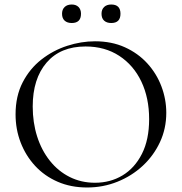

<svg xmlns="http://www.w3.org/2000/svg" viewBox="-20 -819 806 851"><path d="M366 12Q294 12 235.5 -13.5Q177 -39 135.5 -84Q94 -129 71.5 -187.5Q49 -246 49 -312Q49 -393 80.5 -454Q112 -515 164 -555.5Q216 -596 278 -616Q340 -636 401 -636Q475 -636 533.5 -609.5Q592 -583 633 -538Q674 -493 695.5 -436Q717 -379 717 -319Q717 -249 689 -189Q661 -129 612.5 -84Q564 -39 500.5 -13.5Q437 12 366 12ZM401 -9Q469 -9 523 -41.5Q577 -74 609 -137Q641 -200 641 -291Q641 -385 606.5 -457.5Q572 -530 508.5 -571.5Q445 -613 359 -613Q248 -613 186.5 -541.5Q125 -470 125 -347Q125 -276 144.5 -214.5Q164 -153 201 -106.5Q238 -60 289 -34.5Q340 -9 401 -9ZM298 -717Q278 -717 266.5 -727.5Q255 -738 255 -758Q255 -777 266.5 -788Q278 -799 298 -799Q317 -799 328 -788Q339 -777 339 -758Q339 -717 298 -717ZM473 -717Q453 -717 441.5 -727.5Q430 -738 430 -758Q430 -777 441.5 -788Q453 -799 473 -799Q514 -799 514 -758Q514 -717 473 -717Z"/></svg>

Font: Cormorant Infant Light
Style: Regular
Weight: 400
Version: Version 4.001